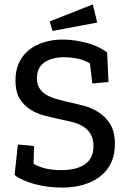

<svg xmlns="http://www.w3.org/2000/svg" viewBox="-20 -839 580 869"><path d="M500 -186Q500 -138 482.5 -101.5Q465 -65 433.5 -40.5Q402 -16 358 -3Q314 10 261 10Q196 10 138 -5.5Q80 -21 46 -47L61 -185L134 -178L132 -97Q165 -80 195.5 -74.5Q226 -69 256 -69Q287 -69 313.5 -74.5Q340 -80 360 -92.5Q380 -105 391.5 -125.5Q403 -146 403 -177Q403 -211 390 -232.5Q377 -254 355.5 -267Q334 -280 306 -287Q278 -294 249 -300Q214 -307 178.5 -316.5Q143 -326 114.5 -345Q86 -364 68 -394.5Q50 -425 50 -475Q50 -523 67.5 -558Q85 -593 114.5 -615.5Q144 -638 183 -649Q222 -660 265 -660Q293 -660 322 -655.5Q351 -651 377.5 -643.5Q404 -636 426.5 -625Q449 -614 465 -601L471 -468L398 -461L387 -552Q358 -569 328 -574.5Q298 -580 271 -580Q215 -580 181 -556.5Q147 -533 147 -485Q147 -458 158.5 -440Q170 -422 189 -410.5Q208 -399 232 -392Q256 -385 282 -379Q314 -372 352 -362.5Q390 -353 423 -333Q456 -313 478 -278.5Q500 -244 500 -186ZM218 -699 205 -742 400 -819 420 -737Z"/></svg>

Font: Zilla Slab Medium
Style: Regular
Weight: 500
Designer: Typotheque.com
Foundry: Typotheque type foundry
Version: Version 1.1; 2017